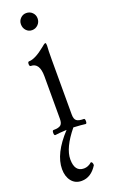

<svg xmlns="http://www.w3.org/2000/svg" viewBox="-166 -637 550 932"><g transform="rotate(-20 109.0 -171.0)"><path d="M65 -557Q65 -575 77.5 -587.5Q90 -600 107 -600Q126 -600 138.5 -587.5Q151 -575 151 -557Q151 -538 138 -525Q125 -512 107 -512Q89 -512 77 -525Q65 -538 65 -557ZM38 5Q32 5 32 -8Q32 -21 38 -21Q65 -21 75.5 -29.5Q86 -38 86 -61V-281Q86 -351 41 -351Q34 -351 34 -363Q34 -375 41 -375Q72 -375 125 -418Q139 -431 145 -431Q149 -431 149 -417Q147 -394 147 -345V-61Q147 -38 157.5 -29.5Q168 -21 195 -21Q201 -21 201 -8Q201 5 195 5Q174 2 133 0Q66 82 66 141Q66 205 114 205Q136 205 155 188Q164 190 164 206Q132 258 83 258Q50 258 31 234Q12 210 12 172Q12 92 98 0Q58 2 38 5Z"/></g></svg>

Font: Junicode Cond Light
Style: Regular
Weight: 300
Width: 3
Designer: Peter S. Baker
Version: Version 2.201